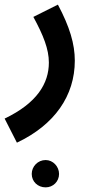

<svg xmlns="http://www.w3.org/2000/svg" viewBox="-54 -386 409 829"><path d="M19 230C182 153 269 27 269 -124C269 -196 247 -270 196 -366L90 -313C133 -234 157 -174 157 -116C157 -26 106 59 -34 126ZM143 423C175 423 201 398 201 365C201 333 175 305 143 305C109 305 83 333 83 365C83 398 109 423 143 423Z"/></svg>

Font: Noto Sans Arabic Cond SemBd
Style: Regular
Weight: 600
Width: 3
Designer: Monotype Design Team, Nadine Chahine, Nizar Qandah and Khaled Hosny
Foundry: Monotype Imaging Inc.
Version: Version 2.012